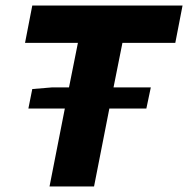

<svg xmlns="http://www.w3.org/2000/svg" viewBox="-20 -670 676 690"><path d="M82 -280 96 -350 168 -356H228L260 -516H70L96 -650H636L610 -516H420L388 -356H522L506 -280H373L318 0H158L213 -280Z"/></svg>

Font: Source Code Pro Black
Style: Italic
Weight: 900
Italic angle: -11°
Monospace: yes
Designer: Paul D. Hunt, Teo Tuominen
Foundry: Adobe Systems Incorporated
Version: Version 1.050;PS 1.000;hotconv 16.6.51;makeotf.lib2.5.65220